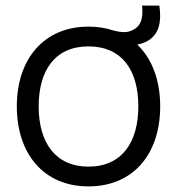

<svg xmlns="http://www.w3.org/2000/svg" viewBox="-20 -650 632 685"><path d="M295.5 15C455.5 15 551.5 -100.5 551.5 -270.5C551.5 -363 523 -440.5 469.5 -491C485 -493.5 499 -499 510 -506C549 -531 556.5 -575.5 548.5 -630H487C490 -594 488.5 -559.5 453 -542.5C434 -533 414.5 -533.5 383.5 -541.5C357 -550.5 327.5 -555 295.5 -555C137.5 -555 40 -440.5 40 -270.5C40 -103 134.5 15 295.5 15ZM295.5 -55.5C178.5 -55.5 118 -140.5 118 -270.5C118 -396.5 174.5 -484.5 295.5 -484.5C414.5 -484.5 473.5 -400.5 473.5 -270.5C473.5 -143 415.5 -55.5 295.5 -55.5Z"/></svg>

Font: Hauora
Style: Regular
Weight: 400
Designer: Mikhail Sharanda
Foundry: WCYS & Co.
Version: Version 1.010